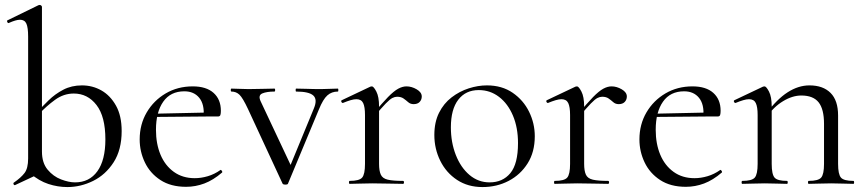

<svg xmlns="http://www.w3.org/2000/svg" viewBox="-20 -745 3500 778"><path d="M253 13Q214 13 176 0.5Q138 -12 103 -42L150 -131Q150 -85 173 -57.5Q196 -30 227.5 -18Q259 -6 284 -6Q342 -6 374.5 -51Q407 -96 407 -180Q407 -273 371 -319.5Q335 -366 279 -366Q238 -366 203 -340.5Q168 -315 138 -283L130 -290Q151 -313 177 -338.5Q203 -364 236.5 -381.5Q270 -399 312 -399Q355 -399 391 -378.5Q427 -358 450 -317Q473 -276 473 -214Q473 -138 440.5 -87.5Q408 -37 357.5 -12Q307 13 253 13ZM41 5Q37 6 35 1.5Q33 -3 36 -5Q65 -25 79.5 -44Q94 -63 94 -103V-597Q94 -633 87 -649Q80 -665 61 -665Q45 -665 16 -652Q12 -650 9.5 -656Q7 -662 11 -663L136 -724Q139 -725 141 -725Q144 -725 147 -722.5Q150 -720 150 -717V-46Z M734 12Q672 12 630 -15.5Q588 -43 567 -87Q546 -131 546 -180Q546 -241 574.5 -289.5Q603 -338 651.5 -366.5Q700 -395 761 -395Q816 -395 845.5 -368.5Q875 -342 875 -296Q875 -285 873 -279Q871 -273 863 -273H805Q809 -322 787.5 -348.5Q766 -375 727 -375Q671 -375 641.5 -333Q612 -291 612 -219Q612 -162 630.5 -118Q649 -74 684.5 -48.5Q720 -23 769 -23Q795 -23 822 -31Q849 -39 873 -56Q875 -58 878.5 -53.5Q882 -49 880 -46Q844 -15 808 -1.5Q772 12 734 12ZM594 -271 593 -284 821 -289V-273Z M1349 -386Q1351 -386 1351 -380Q1351 -374 1349 -374Q1324 -374 1306.5 -358.5Q1289 -343 1272 -301L1147 -1Q1146 3 1136.5 3Q1127 3 1125 -1L985 -303Q964 -348 950.5 -361Q937 -374 918 -374Q915 -374 915 -380Q915 -386 918 -386Q933 -386 950.5 -385Q968 -384 987 -384Q1021 -384 1046 -385Q1071 -386 1092 -386Q1095 -386 1095 -380Q1095 -374 1092 -374Q1061 -374 1043 -366.5Q1025 -359 1036 -335L1164 -63L1135 -22L1252 -306Q1267 -342 1249.5 -358Q1232 -374 1180 -374Q1178 -374 1178 -380Q1178 -386 1180 -386Q1204 -386 1225.5 -385Q1247 -384 1281 -384Q1302 -384 1315.5 -385Q1329 -386 1349 -386Z M1495 -271 1491 -282Q1528 -327 1552 -351.5Q1576 -376 1593.5 -385.5Q1611 -395 1627 -395Q1648 -395 1668.5 -383Q1689 -371 1689 -354Q1689 -341 1680.5 -332Q1672 -323 1656 -323Q1643 -323 1634 -331Q1625 -339 1615 -346Q1605 -353 1589 -353Q1580 -353 1570 -348Q1560 -343 1543 -325.5Q1526 -308 1495 -271ZM1397 0Q1394 0 1394 -6Q1394 -12 1397 -12Q1436 -12 1447.5 -25.5Q1459 -39 1459 -81V-279Q1459 -312 1451.5 -327.5Q1444 -343 1424 -343Q1414 -343 1400.5 -339Q1387 -335 1370 -328Q1366 -327 1363.5 -332Q1361 -337 1365 -339L1481 -394Q1484 -395 1487 -395Q1494 -395 1505 -374Q1516 -353 1516 -313V-81Q1516 -53 1523 -37.5Q1530 -22 1551 -17Q1572 -12 1613 -12Q1617 -12 1617 -6Q1617 0 1613 0Q1589 0 1556.5 -1Q1524 -2 1488 -2Q1462 -2 1438 -1Q1414 0 1397 0Z M1935 13Q1876 13 1832 -16Q1788 -45 1764 -93.5Q1740 -142 1740 -198Q1740 -250 1759 -288Q1778 -326 1810 -350.5Q1842 -375 1879.5 -387Q1917 -399 1953 -399Q2014 -399 2057.5 -369Q2101 -339 2124 -292Q2147 -245 2147 -193Q2147 -129 2118 -83Q2089 -37 2041 -12Q1993 13 1935 13ZM1964 -6Q2017 -6 2048 -43.5Q2079 -81 2079 -165Q2079 -228 2058.5 -276.5Q2038 -325 2002 -352.5Q1966 -380 1920 -380Q1867 -380 1837 -341Q1807 -302 1807 -229Q1807 -168 1827 -117Q1847 -66 1882.5 -36Q1918 -6 1964 -6Z M2326 -271 2322 -282Q2359 -327 2383 -351.5Q2407 -376 2424.5 -385.5Q2442 -395 2458 -395Q2479 -395 2499.5 -383Q2520 -371 2520 -354Q2520 -341 2511.5 -332Q2503 -323 2487 -323Q2474 -323 2465 -331Q2456 -339 2446 -346Q2436 -353 2420 -353Q2411 -353 2401 -348Q2391 -343 2374 -325.5Q2357 -308 2326 -271ZM2228 0Q2225 0 2225 -6Q2225 -12 2228 -12Q2267 -12 2278.5 -25.5Q2290 -39 2290 -81V-279Q2290 -312 2282.5 -327.5Q2275 -343 2255 -343Q2245 -343 2231.5 -339Q2218 -335 2201 -328Q2197 -327 2194.5 -332Q2192 -337 2196 -339L2312 -394Q2315 -395 2318 -395Q2325 -395 2336 -374Q2347 -353 2347 -313V-81Q2347 -53 2354 -37.5Q2361 -22 2382 -17Q2403 -12 2444 -12Q2448 -12 2448 -6Q2448 0 2444 0Q2420 0 2387.5 -1Q2355 -2 2319 -2Q2293 -2 2269 -1Q2245 0 2228 0Z M2759 12Q2697 12 2655 -15.5Q2613 -43 2592 -87Q2571 -131 2571 -180Q2571 -241 2599.5 -289.5Q2628 -338 2676.5 -366.5Q2725 -395 2786 -395Q2841 -395 2870.5 -368.5Q2900 -342 2900 -296Q2900 -285 2898 -279Q2896 -273 2888 -273H2830Q2834 -322 2812.5 -348.5Q2791 -375 2752 -375Q2696 -375 2666.5 -333Q2637 -291 2637 -219Q2637 -162 2655.5 -118Q2674 -74 2709.5 -48.5Q2745 -23 2794 -23Q2820 -23 2847 -31Q2874 -39 2898 -56Q2900 -58 2903.5 -53.5Q2907 -49 2905 -46Q2869 -15 2833 -1.5Q2797 12 2759 12ZM2619 -271 2618 -284 2846 -289V-273Z M3257 0Q3254 0 3254 -6Q3254 -12 3257 -12Q3296 -12 3307.5 -25.5Q3319 -39 3319 -81V-243Q3319 -303 3297 -330.5Q3275 -358 3227 -358Q3191 -358 3153 -335Q3115 -312 3088 -272L3084 -284Q3128 -343 3171.5 -371Q3215 -399 3260 -399Q3315 -399 3345.5 -368.5Q3376 -338 3376 -277V-81Q3376 -39 3387.5 -25.5Q3399 -12 3438 -12Q3441 -12 3441 -6Q3441 0 3438 0Q3421 0 3397.5 -1Q3374 -2 3348 -2Q3322 -2 3298 -1Q3274 0 3257 0ZM2988 0Q2985 0 2985 -6Q2985 -12 2988 -12Q3027 -12 3038.5 -25.5Q3050 -39 3050 -81V-279Q3050 -312 3042.5 -327.5Q3035 -343 3015 -343Q3005 -343 2991.5 -339Q2978 -335 2961 -328Q2957 -327 2954.5 -332Q2952 -337 2956 -339L3072 -394Q3075 -395 3078 -395Q3085 -395 3096 -374Q3107 -353 3107 -313V-81Q3107 -39 3118.5 -25.5Q3130 -12 3169 -12Q3172 -12 3172 -6Q3172 0 3169 0Q3152 0 3128.5 -1Q3105 -2 3079 -2Q3053 -2 3029 -1Q3005 0 2988 0Z"/></svg>

Font: Cormorant Light
Style: Regular
Weight: 400
Version: Version 4.000